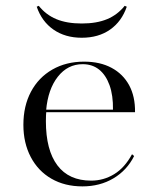

<svg xmlns="http://www.w3.org/2000/svg" viewBox="-20 -643 552 674"><path d="M269.4 11.3Q207.3 11.3 160.5 -15.7Q113.7 -42.7 87.9 -91.9Q62.1 -141.1 62.1 -204.8Q62.1 -271 88.7 -321Q115.3 -371 163.7 -398.8Q212.1 -426.6 275 -426.6Q331.5 -426.6 371.8 -404.8Q412.1 -383.1 433.5 -343.5Q454.8 -304 454 -249.2H108.1L107.3 -258.1H376.6Q377.4 -308.1 364.5 -344Q351.6 -379.8 327.8 -398.8Q304 -417.7 270.2 -417.7Q217.7 -417.7 183.1 -373.8Q148.4 -329.8 141.9 -255.6L142.7 -254.8Q141.9 -246.8 141.5 -237.9Q141.1 -229 141.1 -217.7Q141.1 -116.1 181.5 -62.5Q221.8 -8.9 300 -8.9Q343.5 -8.9 380.6 -31.5Q417.7 -54 443.5 -101.6L450.8 -95.2Q425.8 -45.2 378.2 -16.9Q330.6 11.3 269.4 11.3ZM266.9 -510.5Q208.9 -510.5 167.7 -539.1Q126.6 -567.7 108.9 -619.4L116.1 -622.6Q141.1 -591.1 177.8 -575.8Q214.5 -560.5 266.9 -560.5Q319.4 -560.5 356 -575.8Q392.7 -591.1 417.7 -622.6L425 -619.4Q407.3 -567.7 366.5 -539.1Q325.8 -510.5 266.9 -510.5Z"/></svg>

Font: Playfair 144pt SemiExpanded Light
Style: Regular
Weight: 300
Width: 6
Designer: Claus Eggers Sørensen
Foundry: Claus Eggers Sørensen
Version: Version 2.203